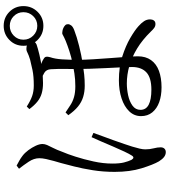

<svg xmlns="http://www.w3.org/2000/svg" viewBox="41 -900 918 1040"><g transform="rotate(-90 500.0 -380.0)"><path d="M547 36Q502 36 467 23.5Q432 11 411.5 -14Q391 -39 391 -75Q391 -112 417 -139Q443 -166 487 -180.5Q531 -195 585 -195Q657 -195 714.5 -176.5Q772 -158 814 -133.5Q856 -109 878 -89Q895 -74 905 -59Q915 -44 915 -26Q915 -14 909 -5.5Q903 3 890 3Q878 3 868.5 -4Q859 -11 849 -22Q804 -68 757 -96.5Q710 -125 662.5 -138.5Q615 -152 568 -152Q537 -152 504 -145Q471 -138 448 -121.5Q425 -105 425 -78Q425 -48 453 -33.5Q481 -19 534 -19Q599 -19 628 -46Q657 -73 657 -124Q657 -148 655 -186.5Q653 -225 651 -268.5Q649 -312 647.5 -353Q646 -394 646 -424Q646 -449 646.5 -476Q647 -503 646.5 -526Q646 -549 645 -563Q644 -588 625.5 -599Q607 -610 592 -614L624 -628Q640 -625 654 -621.5Q668 -618 680 -613.5Q692 -609 702 -602Q711 -597 712.5 -589Q714 -581 710 -567Q701 -541 698.5 -502.5Q696 -464 696 -419Q696 -381 699 -333.5Q702 -286 705.5 -239Q709 -192 712 -153Q715 -114 715 -92Q715 -50 694.5 -21Q674 8 636 22Q598 36 547 36ZM196 59Q182 59 170 50Q158 41 146 22Q128 -9 108.5 -72Q89 -135 89 -218Q89 -280 98 -336.5Q107 -393 118.5 -438Q130 -483 137 -509Q142 -526 148 -547Q154 -568 158.5 -589Q163 -610 163 -626Q163 -655 144 -683.5Q125 -712 106 -736L123 -749Q136 -742 149.5 -734.5Q163 -727 176 -717Q192 -705 206.5 -685.5Q221 -666 230.5 -645.5Q240 -625 240 -609Q240 -597 234.5 -584Q229 -571 219 -552Q209 -533 197 -500Q186 -475 171.5 -430Q157 -385 145.5 -332.5Q134 -280 134 -231Q134 -191 140 -167.5Q146 -144 154 -127Q160 -117 166 -116.5Q172 -116 178 -126Q186 -138 199 -165.5Q212 -193 226.5 -227Q241 -261 254.5 -292.5Q268 -324 277 -343L300 -333Q293 -312 282 -283Q271 -254 260 -223Q249 -192 240 -165.5Q231 -139 226 -123Q219 -100 215 -82.5Q211 -65 211 -52Q211 -28 216.5 -7Q222 14 222 31Q222 44 215 51.5Q208 59 196 59ZM556 -380Q523 -380 495 -388.5Q467 -397 443 -416.5Q419 -436 396 -469L411 -484Q432 -470 451 -457.5Q470 -445 494.5 -438Q519 -431 553 -431Q591 -431 622.5 -436Q654 -441 674 -445Q712 -453 744 -463.5Q776 -474 798 -483Q819 -492 827.5 -497Q836 -502 840 -502Q845 -502 853.5 -500.5Q862 -499 870 -495Q878 -491 883.5 -485.5Q889 -480 889 -471Q889 -462 882 -453Q875 -444 857 -437Q821 -423 771 -410.5Q721 -398 676 -391Q644 -386 616 -383Q588 -380 556 -380ZM570 -606Q539 -606 514.5 -613Q490 -620 469.5 -636.5Q449 -653 429 -680L443 -694Q474 -674 499.5 -665Q525 -656 557 -656Q607 -656 640.5 -663Q674 -670 697 -676Q723 -684 734 -690Q745 -696 753 -696Q772 -696 785 -689Q798 -682 798 -667Q798 -658 793 -651.5Q788 -645 779 -641Q759 -634 723.5 -625.5Q688 -617 647.5 -611.5Q607 -606 570 -606ZM880 -604Q835 -604 803.5 -635.5Q772 -667 772 -712Q772 -757 803.5 -788Q835 -819 880 -819Q925 -819 956 -788Q987 -757 987 -712Q987 -667 956 -635.5Q925 -604 880 -604ZM880 -637Q911 -637 932.5 -659Q954 -681 954 -712Q954 -743 932.5 -764.5Q911 -786 880 -786Q849 -786 827 -764.5Q805 -743 805 -712Q805 -681 827 -659Q849 -637 880 -637Z"/></g></svg>

Font: Noto Serif SC
Style: Regular
Weight: 400
Designer: Ryoko NISHIZUKA 西塚涼子 (kana & ideographs); Frank Grießhammer (Latin, Greek & Cyrillic); Wenlong ZHANG 张文龙 (bopomofo); San
Foundry: Adobe
Version: Version 2.002-H1;hotconv 1.1.0;makeotfexe 2.6.0